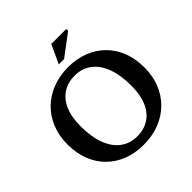

<svg xmlns="http://www.w3.org/2000/svg" viewBox="-225 -1049 1240 1240"><g transform="rotate(-45 395.0 -429.5)"><path d="M399.5 -688.5Q477.5 -688.5 541.2 -663.2Q605 -638 651 -592Q697 -546 721.8 -481.8Q746.5 -417.5 746.5 -339Q746.5 -261 720.8 -196.5Q695 -132 647.2 -85.2Q599.5 -38.5 534.5 -13.2Q469.5 12 390 12Q312 12 248.2 -13Q184.5 -38 138.5 -84Q92.5 -130 67.8 -194.5Q43 -259 43 -337Q43 -415.5 68.8 -479.8Q94.5 -544 142 -590.8Q189.5 -637.5 255 -663Q320.5 -688.5 399.5 -688.5ZM399 -56Q461.5 -56 507.2 -85.5Q553 -115 578.2 -172.5Q603.5 -230 603.5 -314Q603.5 -414.5 577 -482.5Q550.5 -550.5 502.5 -585.2Q454.5 -620 390.5 -620Q328.5 -620 282.5 -590.5Q236.5 -561 211.2 -503.5Q186 -446 186 -362Q186 -262 212.5 -193.8Q239 -125.5 287 -90.8Q335 -56 399 -56ZM369 -743.5 428 -871H565V-854L417.5 -743.5Z"/></g></svg>

Font: Newsreader 16pt 16pt SemiBold
Style: Regular
Weight: 600
Version: Version 1.003